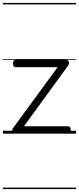

<svg xmlns="http://www.w3.org/2000/svg" viewBox="-20 -905 535 1300"><path d="M86 0Q68 0 64.5 -13.5Q61 -27 67 -36L370 -450H88Q78 -450 73 -455.5Q68 -461 68 -475Q68 -488 73 -494Q78 -500 88 -500H427Q437 -500 442 -494Q447 -488 447.5 -479.5Q448 -471 442 -462L142 -50H439Q449 -50 454 -44Q459 -38 459 -23Q459 -11 454 -5.5Q449 0 439 0ZM0 365H495V375H0ZM0 -20H495V0H0ZM0 -505H495V-500H0ZM0 -885H495V-875H0Z"/></svg>

Font: Playwrite IT Moderna Guides
Style: Regular
Weight: 400
Designer: Veronika Burian, José Scaglione
Foundry: TypeTogether
Version: Version 1.003